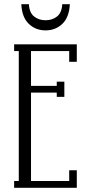

<svg xmlns="http://www.w3.org/2000/svg" viewBox="-20 -890 426 910"><path d="M344 -680V-597H308V-648H127V-483H249V-503H285V-431H249V-451H127V-32H308V-83H344V0H47V-32H69V-648H47V-680ZM196 -746Q149 -746 116.5 -777Q84 -808 81 -870H117Q119 -830 141.5 -812Q164 -794 196 -794Q228 -794 250.5 -812Q273 -830 275 -870H311Q308 -808 275.5 -777Q243 -746 196 -746Z"/></svg>

Font: Margherita Variable
Style: Regular
Weight: 400
Designer: James Puckett
Foundry: Dunwich Type Founders
Version: Version 1.008